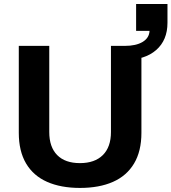

<svg xmlns="http://www.w3.org/2000/svg" viewBox="-20 -912 843 944"><path d="M373.2 12Q279.3 12 211.8 -17.8Q144.3 -47.5 108.3 -108.1Q72.4 -168.7 72.4 -259V-686.4H222.2V-262.8Q222.2 -189 261.2 -149.5Q300.2 -110 373 -110Q445.7 -110 485.6 -149.5Q525.5 -189 525.5 -262.8V-686.4H675.3V-259Q675.3 -168.7 639.1 -108.1Q602.9 -47.5 535.4 -17.8Q467.9 12 373.2 12ZM593.6 -617.4V-686.4Q648.7 -686.4 681.1 -705.8Q713.5 -725.2 715.3 -760.2H649.2V-892.3H803.4V-799.9Q803.4 -714.6 747.8 -666Q692.2 -617.4 593.6 -617.4Z"/></svg>

Font: Archivo Variable SemiBold
Style: Regular
Weight: 600
Designer: Hector Gatti
Foundry: Omnibus-Type
Version: Version 2.001